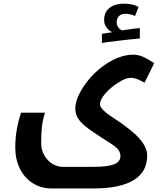

<svg xmlns="http://www.w3.org/2000/svg" viewBox="-20 -808 923 1068"><path d="M266.1 240.2Q209 240.2 162.6 211.2Q116.2 182.1 90.6 129.9Q64.9 77.6 64.9 12.2Q64.9 -85.4 97.2 -181.2H230Q217.3 -139.6 213.1 -102.5Q209 -65.4 209 -9.8Q209 24.4 225.8 54.9Q242.7 85.4 270.5 102.8Q298.3 120.1 328.1 120.1H501Q578.6 120.1 614.3 106Q649.9 91.8 649.9 60.1Q649.9 39.6 636.5 23.2Q623 6.8 591.3 -12.7Q549.3 -39.1 494.9 -75.9Q440.4 -112.8 419.7 -141.1Q398.9 -169.4 398.9 -203.1Q398.9 -261.7 451.9 -336.7Q504.9 -411.6 579.1 -457.8Q653.3 -503.9 721.2 -503.9Q744.6 -503.9 768.8 -494.9Q793 -485.8 837.9 -457L784.2 -348.1Q764.2 -359.4 745.1 -367.2Q726.1 -375 705.1 -375Q678.7 -375 635.5 -347.2Q592.3 -319.3 564.2 -286.1Q536.1 -252.9 536.1 -228Q536.1 -212.4 558.8 -191.2Q581.5 -169.9 625 -142.6Q665.5 -117.2 710.4 -80.1Q755.4 -43 777.1 -9Q798.8 24.9 798.8 57.1Q798.8 148.9 722.4 194.6Q646 240.2 502 240.2ZM546.9 -619.6 604 -628.9Q584.5 -638.7 571.8 -656Q559.1 -673.3 559.1 -696.8Q559.1 -739.7 588.9 -763.7Q618.7 -787.6 668.9 -787.6Q718.3 -787.6 751 -769.5L731 -718.8Q705.6 -731.4 676.8 -731.4Q655.3 -731.4 642.1 -718.8Q628.9 -706.1 628.9 -683.6Q628.9 -668 637.7 -656.2Q646.5 -644.5 659.2 -638.7L676.8 -641.6Q727.5 -649.4 757.8 -651.9V-593.8Q722.2 -591.3 639.9 -581.5Q557.6 -571.8 546.9 -568.8Z"/></svg>

Font: DroidArabicKufi-Bold
Style: Bold
Weight: 700
Designer: Pascal Zoghbi
Foundry: Ascender Corporation
Version: Version 1.00